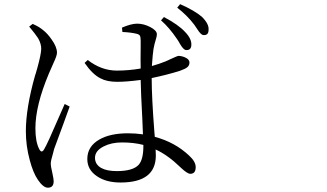

<svg xmlns="http://www.w3.org/2000/svg" viewBox="-20 -833 1540 903"><path d="M205.1 49.8Q183.6 49.8 158.2 12.7Q135.7 -20.5 120.1 -79.1Q101.6 -146.5 101.6 -215.8Q101.6 -324.2 144.5 -476.6Q147.5 -484.4 148.4 -488.3Q151.4 -498 156.2 -515.6Q172.9 -576.2 173.8 -601.6Q174.8 -626 159.2 -653.3Q146.5 -672.9 117.2 -708L133.8 -720.7L135.7 -719.7Q166 -706.1 182.6 -691.4Q203.1 -675.8 222.7 -647.5Q248 -612.3 248 -585Q248 -571.3 231.4 -536.1Q218.8 -507.8 210 -487.3Q146.5 -336.9 146.5 -229.5Q146.5 -165 165 -130.9Q175.8 -110.4 187.5 -130.9Q202.1 -154.3 258.8 -286.1Q278.3 -330.1 284.2 -343.8L307.6 -332Q300.8 -313.5 281.2 -258.8Q242.2 -154.3 234.4 -131.8Q232.4 -126 230.5 -116.2Q218.8 -77.1 218.8 -64.5Q218.8 -48.8 226.6 -17.6Q232.4 8.8 232.4 19.5Q232.4 49.8 205.1 49.8ZM546.9 25.4Q479.5 25.4 436.5 -3.9Q390.6 -34.2 390.6 -85Q390.6 -144.5 447.3 -176.8Q498 -206.1 582 -206.1Q616.2 -206.1 652.3 -201.2Q651.4 -222.7 649.4 -272.5Q642.6 -398.4 641.6 -457Q575.2 -448.2 531.2 -448.2Q482.4 -448.2 452.1 -464.8Q415 -483.4 377.9 -537.1L392.6 -550.8Q457 -501 529.3 -501Q585 -501 641.6 -510.7Q640.6 -544.9 641.6 -614.3Q641.6 -634.8 641.6 -641.6Q641.6 -658.2 638.2 -664.6Q634.8 -670.9 624 -673.8Q596.7 -680.7 555.7 -682.6L553.7 -703.1Q596.7 -721.7 625 -721.7Q656.2 -721.7 687 -705.6Q717.8 -689.5 717.8 -671.9Q717.8 -662.1 712.9 -647.5Q706.1 -626 702.1 -603.5Q698.2 -580.1 694.3 -522.5Q728.5 -532.2 757.8 -543.9Q776.4 -551.8 798.8 -562.5Q815.4 -570.3 820.3 -570.3Q837.9 -569.3 853.5 -561.5Q871.1 -552.7 871.1 -539.1Q871.1 -525.4 861.3 -517.1Q851.6 -508.8 826.2 -500Q767.6 -481.4 693.4 -465.8Q693.4 -375 706.1 -211.9Q707 -196.3 708 -189.5Q802.7 -164.1 869.1 -101.6Q900.4 -73.2 900.4 -46.9Q900.4 -15.6 875 -15.6Q861.3 -15.6 832 -43L830.1 -44.9Q768.6 -104.5 711.9 -129.9Q712.9 -119.1 712.9 -101.6Q712.9 25.4 546.9 25.4ZM529.3 -28.3Q604.5 -28.3 631.8 -57.6Q654.3 -82 654.3 -146.5V-151.4Q609.4 -163.1 553.7 -163.1Q503.9 -163.1 467.8 -144.5Q426.8 -124 426.8 -90.8Q426.8 -59.6 456.1 -43Q482.4 -28.3 529.3 -28.3ZM854.5 -597.7Q842.8 -598.6 826.2 -627Q818.4 -641.6 812.5 -649.4Q776.4 -703.1 737.3 -737.3L751 -752.9Q819.3 -716.8 850.6 -682.6Q881.8 -650.4 879.9 -621.1Q878.9 -595.7 854.5 -597.7ZM936.5 -668Q924.8 -668.9 908.2 -695.3Q899.4 -709 893.6 -716.8Q860.4 -760.7 813.5 -796.9L827.1 -813.5Q895.5 -783.2 929.7 -753.9Q963.9 -719.7 960.9 -692.4Q960.9 -666 936.5 -668Z"/></svg>

Font: Bpmf Zihi Box R
Style: R
Weight: 400
Foundry: But Ko
Version: Version 1.320